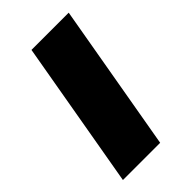

<svg xmlns="http://www.w3.org/2000/svg" viewBox="-156 -523 576 576"><g transform="rotate(-45 132.5 -235.0)"><path d="M169 0 251 -470H93L11 0Z"/></g></svg>

Font: Celebes ExtraBold
Style: Italic
Weight: 800
Italic angle: -10°
Designer: Anugrah Pasau
Foundry: Lafontype
Version: Version 1.000